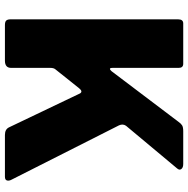

<svg xmlns="http://www.w3.org/2000/svg" viewBox="-12 -770 782 799"><g transform="rotate(90 379.5 -371.0)"><path d="M728 -28Q734 -17 731.5 -8.5Q729 0 716 0H542Q518 0 510 -18L369 -313Q361 -325 348 -309L269 -210Q263 -203 263 -189V-26Q263 0 233 0H85Q71 0 66 -5.5Q61 -11 61 -23V-721Q61 -742 78 -742H246Q263 -742 263 -723V-448Q263 -437 267 -437Q271 -437 277 -444L488 -723Q495 -733 502.5 -737.5Q510 -742 527 -742H663Q678 -742 684 -734Q690 -726 681 -716L504 -504Q495 -491 502 -475L728 -28Z"/></g></svg>

Font: Libre Franklin ExtraBold
Style: Regular
Weight: 800
Designer: Pablo Impallari, Rodrigo Fuenzalida, Nhung Nguyen
Foundry: Impallari Type
Version: Version 3.000